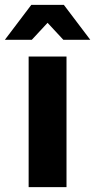

<svg xmlns="http://www.w3.org/2000/svg" viewBox="-46 -771 392 791"><path d="M72 -538H228V0H72ZM215 -607 150 -677 85 -607H-26L83 -751H217L326 -607Z"/></svg>

Font: Montserrat Alternates
Style: Bold
Weight: 700
Designer: Julieta Ulanovsky
Foundry: Julieta Ulanovsky
Version: Version 7.200